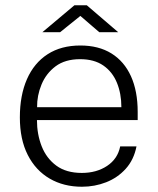

<svg xmlns="http://www.w3.org/2000/svg" viewBox="-20 -700 600 730"><path d="M120.5 -243.5Q120.5 -189.5 138.5 -143.8Q156.5 -98 194.2 -70.2Q232 -42.5 291 -42.5Q347 -42.5 387.2 -69.2Q427.5 -96 437 -143.5H499Q489 -92.5 458 -58.2Q427 -24 383.5 -7Q340 10 291.5 10Q222 10 168.8 -21Q115.5 -52 85.5 -111Q55.5 -170 55.5 -253.5Q55.5 -337.5 82.5 -399Q109.5 -460.5 161 -493.8Q212.5 -527 285.5 -527Q355 -527 403.8 -496.8Q452.5 -466.5 478 -410Q503.5 -353.5 503.5 -274.5V-243.5ZM121 -292.5H441.5Q441.5 -344 424.5 -385.5Q407.5 -427 372.8 -451Q338 -475 284.5 -475Q227.5 -475 191.2 -447.8Q155 -420.5 137.8 -378.5Q120.5 -336.5 121 -292.5ZM357.5 -577.5 285.5 -639.5 208.5 -577.5H141L263 -680H310L429.5 -577.5Z"/></svg>

Font: Public Sans ExtraLight
Style: Regular
Weight: 250
Designer: The Public Sans Project Authors: Dan O. Williams and USWDS (Libre Franklin designed by Pablo Impallari and Rodrigo Fuenz
Version: Version 1.007